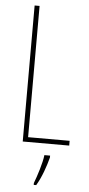

<svg xmlns="http://www.w3.org/2000/svg" viewBox="-62 -749 465 1004"><g transform="rotate(5 170.5 -246.5)"><path d="M78 0H322V-25H104V-714H78ZM227 71V61H197C193 101 169 175 155 211V221H168C195 176 215 117 227 71Z"/></g></svg>

Font: Noto Sans Arabic UI XCn Th
Style: Regular
Weight: 100
Width: 2
Designer: Monotype Design Team, Nadine Chahine and Nizar Qandah
Foundry: Monotype Imaging Inc.
Version: Version 2.010